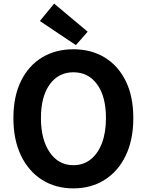

<svg xmlns="http://www.w3.org/2000/svg" viewBox="-20 -1026 810 1060"><path d="M385 14Q287 14 212.5 -33Q138 -80 96 -167Q54 -254 54 -374Q54 -494 96 -579Q138 -664 212.5 -709Q287 -754 385 -754Q483 -754 557.5 -709Q632 -664 674 -579Q716 -494 716 -374Q716 -254 674 -167Q632 -80 557.5 -33Q483 14 385 14ZM385 -114Q440 -114 480.5 -146Q521 -178 543 -236.5Q565 -295 565 -374Q565 -493 516.5 -560Q468 -627 385 -627Q303 -627 254.5 -560Q206 -493 206 -374Q206 -256 254.5 -185Q303 -114 385 -114ZM399 -777 200 -910 279 -1006 464 -851Z"/></svg>

Font: Source Han Sans TC
Style: Bold
Weight: 700
Designer: Ryoko NISHIZUKA Ë•øÂ°öÊ∂ºÂ≠ê (kana, bopomofo & ideographs); Paul D. Hunt (Latin, Greek & Cyrillic); Sandoll Communicatio
Foundry: Adobe
Version: Version 2.004;hotconv 1.0.118;makeotfexe 2.5.65603